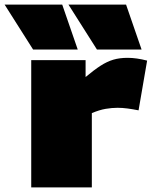

<svg xmlns="http://www.w3.org/2000/svg" viewBox="-91 -810 663 830"><path d="M279 -550V-477Q316 -508 344 -526Q372 -544 399 -552Q426 -560 461 -560Q499 -560 545 -548L508 -333Q483 -338 460.5 -341Q438 -344 417 -344Q393 -344 366 -339.5Q339 -335 306 -321V0H44V-550ZM52 -596 -71 -790H178L245 -596ZM328 -596 205 -790H454L521 -596Z"/></svg>

Font: Georama Expanded Black
Style: Regular
Weight: 900
Width: 7
Designer: Jean-Baptiste Levee
Foundry: Production Type
Version: Version 1.000